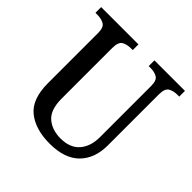

<svg xmlns="http://www.w3.org/2000/svg" viewBox="-186 -875 1045 1045"><g transform="rotate(45 337.0 -352.0)"><path d="M341 10Q231 10 166.5 -42Q102 -94 102 -216V-603Q102 -646 80.5 -658Q59 -670 29 -670H14V-714H301V-670H287Q256 -670 235 -657.5Q214 -645 214 -599V-210Q214 -124 255.5 -88Q297 -52 363 -52Q436 -52 473 -95Q510 -138 510 -209V-603Q510 -646 489 -658Q468 -670 438 -670H424V-714H659V-670H645Q614 -670 593 -657.5Q572 -645 572 -599V-207Q572 -107 514 -48.5Q456 10 341 10Z"/></g></svg>

Font: Noto Serif Georgian SemiCondensed Medium
Style: Regular
Weight: 500
Width: 4
Designer: Monotype Design Team, Akaki Razmadze
Foundry: Google LLC
Version: Version 2.003; ttfautohint (v1.8.4.7-5d5b)